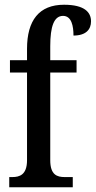

<svg xmlns="http://www.w3.org/2000/svg" viewBox="-20 -790 404 810"><path d="M19 0H287V-43H253C221 -43 192 -52 192 -114V-484H303V-536H192V-595C192 -679 208 -723 246 -723C282 -723 290 -680 290 -640C343 -640 364 -666 364 -700C364 -738 337 -770 250 -770C145 -770 94 -704 94 -584V-536H22V-484H94V-114C94 -52 62 -43 32 -43H19Z"/></svg>

Font: Noto Serif Ethiopic ExtraCondensed Medium
Style: Regular
Weight: 500
Width: 2
Designer: Monotype Design Team
Foundry: Monotype Imaging Inc.
Version: Version 2.102